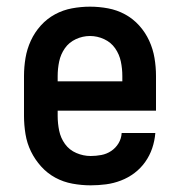

<svg xmlns="http://www.w3.org/2000/svg" viewBox="-20 -548 540 576"><path d="M252 8Q225 8 197.5 3Q170 -2 146 -15Q122 -28 103.5 -48.5Q85 -69 73 -93.5Q61 -118 56.5 -145.5Q52 -173 52 -200V-320Q52 -347 56.5 -374Q61 -401 72.5 -426Q84 -451 102.5 -471.5Q121 -492 145 -505Q169 -518 196 -523Q223 -528 250 -528Q277 -528 304 -523Q331 -518 355 -505Q379 -492 397.5 -471.5Q416 -451 427.5 -426Q439 -401 443.5 -374Q448 -347 448 -320V-216H153V-200Q153 -178 157.5 -156Q162 -134 175 -116Q188 -98 209 -89Q230 -80 252 -80Q268 -80 284 -83Q300 -86 313.5 -95Q327 -104 335.5 -118Q344 -132 345 -149H446Q444 -125 436.5 -103Q429 -81 415.5 -62Q402 -43 383.5 -29Q365 -15 343 -6.5Q321 2 298 5Q275 8 252 8ZM347 -304V-320Q347 -342 342.5 -363.5Q338 -385 325.5 -403Q313 -421 292.5 -430.5Q272 -440 250 -440Q228 -440 207.5 -430.5Q187 -421 174.5 -403Q162 -385 157.5 -363.5Q153 -342 153 -320V-304Z"/></svg>

Font: Iosevka Custom Semibold
Style: Regular
Weight: 600
Designer: Belleve Invis
Foundry: Belleve Invis
Version: Version 27.0.2; ttfautohint (v1.8.4)